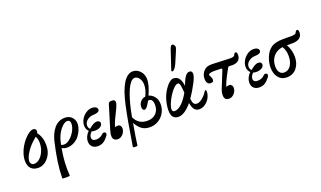

<svg xmlns="http://www.w3.org/2000/svg" viewBox="-94 -1383 3678 2199"><g transform="rotate(-20 1745.0 -283.5)"><path d="M149.9 11.2Q94.2 11.2 62.5 -21Q30.8 -53.2 30.8 -117.2Q30.8 -180.2 64.9 -252Q97.2 -318.8 150.1 -371.8Q203.1 -424.8 241.2 -424.8Q257.3 -424.8 267.6 -416Q277.8 -407.2 277.8 -391.1Q277.8 -377.9 271 -367.2Q323.2 -299.8 323.2 -205.1Q323.2 -111.8 271 -50.3Q218.8 11.2 149.9 11.2ZM76.2 -97.2Q76.2 -74.2 88.4 -61Q100.6 -47.9 121.1 -47.9Q156.2 -47.9 189 -76.9Q221.7 -106 241.5 -153.6Q261.2 -201.2 261.2 -252Q261.2 -299.8 242.2 -334Q232.9 -324.7 221.2 -315.9Q160.6 -266.6 118.4 -202.6Q76.2 -138.7 76.2 -97.2Z M364.7 216.8Q366.2 35.2 425.8 -213.9Q436.5 -258.3 453.6 -295.2Q470.7 -332 495.1 -361.8Q519.5 -391.6 553.5 -408.2Q587.4 -424.8 627.4 -424.8Q680.2 -424.8 711.9 -391.6Q743.7 -358.4 743.7 -312Q743.7 -277.8 729 -240Q714.4 -202.1 689 -169.4Q663.6 -136.7 623.8 -115.5Q584 -94.2 538.6 -94.2Q508.3 -94.2 475.6 -110.8Q443.8 62.5 456.5 216.8Q456.5 223.6 410.6 223.6Q364.7 223.6 364.7 216.8ZM491.7 -187Q490.2 -180.2 487.3 -167Q484.4 -153.8 482.9 -147Q494.1 -139.2 519.5 -139.2Q552.7 -139.2 590.1 -170.4Q627.4 -201.7 652.6 -248.3Q677.7 -294.9 677.7 -335.9Q677.7 -379.9 641.6 -379.9Q602.1 -379.9 556.4 -322.8Q510.7 -265.6 491.7 -187Z M877.4 11.2Q833.5 11.2 808.6 -12.5Q783.7 -36.1 783.7 -77.1Q783.7 -108.4 798.3 -139.4Q813 -170.4 836.4 -189.9Q805.7 -217.8 805.7 -263.2Q805.7 -302.7 827.6 -340.6Q849.6 -378.4 885.5 -401.6Q921.4 -424.8 959.5 -424.8Q986.3 -424.8 1004.9 -413.6Q1023.4 -402.3 1023.4 -382.8Q1023.4 -363.8 1003.2 -354Q982.9 -344.2 950.7 -344.2Q907.7 -344.2 873 -317.4Q838.4 -290.5 838.4 -253.9Q838.4 -238.8 843.8 -225.8Q849.1 -212.9 858.4 -207Q918 -258.8 954.6 -258.8Q974.6 -258.8 985.6 -250.2Q996.6 -241.7 996.6 -226.1Q996.6 -200.2 970 -183.6Q943.4 -167 901.4 -167Q881.8 -167 864.7 -172.9Q831.5 -141.1 831.5 -108.9Q831.5 -66.9 884.8 -66.9Q909.2 -66.9 930.7 -76.2Q952.1 -85.4 966.3 -101.1Q974.6 -110.8 985.8 -112.5Q997.1 -114.3 1005.4 -107.9Q1015.1 -102.1 1014.4 -89.6Q1013.7 -77.1 1002.4 -63Q971.7 -22.9 943.1 -5.9Q914.6 11.2 877.4 11.2Z M1119.6 14.2Q1057.6 14.2 1057.6 -46.9Q1057.6 -74.7 1070.3 -116.2L1157.2 -400.9Q1163.1 -424.8 1199.2 -424.8Q1221.7 -424.8 1231.4 -417Q1241.2 -409.2 1241.2 -391.1Q1241.2 -363.3 1191.4 -266.1Q1142.1 -169.9 1134.3 -126Q1148.9 -131.8 1171.4 -131.8Q1187 -131.8 1197.8 -118.4Q1208.5 -105 1208.5 -85Q1208.5 -47.9 1181.2 -16.8Q1153.8 14.2 1119.6 14.2Z M1302.2 158.2Q1300.8 166 1274.2 165.3Q1247.6 164.6 1247.6 153.8Q1298.8 -170.9 1333.5 -325.2Q1369.6 -491.7 1422.1 -575Q1474.6 -658.2 1540.5 -658.2Q1590.8 -658.2 1628.7 -617.7Q1666.5 -577.1 1666.5 -517.1Q1666.5 -481 1653.1 -432.1Q1639.6 -383.3 1616.2 -335Q1656.2 -324.7 1685.3 -288.6Q1714.4 -252.4 1714.4 -194.8Q1714.4 -142.6 1689.5 -95.7Q1664.6 -48.8 1617.2 -18.8Q1569.8 11.2 1511.2 11.2Q1450.2 11.2 1410.9 -18.8Q1371.6 -48.8 1343.3 -102.1Q1312 74.2 1302.2 158.2ZM1535.2 -581.1Q1509.8 -581.1 1484.4 -550.8Q1459 -520.5 1439.5 -475.1Q1419.9 -429.7 1402.3 -371.1Q1384.8 -312.5 1373.5 -262.2Q1362.3 -211.9 1354.5 -166Q1400.4 -67.9 1508.3 -67.9Q1574.7 -67.9 1613 -107.2Q1651.4 -146.5 1651.4 -210Q1651.4 -245.1 1639.4 -264.6Q1627.4 -284.2 1605.5 -284.2Q1600.1 -284.2 1592.3 -282.2Q1566.4 -235.8 1550.5 -217Q1534.7 -198.2 1519.5 -198.2Q1506.8 -198.2 1500 -209.7Q1493.2 -221.2 1493.2 -240.2Q1493.2 -276.9 1517.6 -304.7Q1542 -332.5 1578.1 -336.9Q1613.3 -408.7 1613.3 -469.2Q1613.3 -514.6 1590.6 -547.9Q1567.9 -581.1 1535.2 -581.1Z M1968.3 -502Q1960 -502 1960 -509.8Q1960 -516.1 1960.9 -519L2039.1 -752.9Q2052.7 -791 2070.3 -791Q2082.5 -791 2091.8 -777.1Q2101.1 -763.2 2101.1 -750Q2101.1 -741.7 2077.1 -684.1L2028.3 -570.8Q1997.1 -502 1968.3 -502ZM1858.4 11.2Q1818.8 11.2 1795.9 -13.2Q1772.9 -37.6 1772.9 -101.1Q1772.9 -162.1 1794.9 -232.9Q1816.4 -302.2 1863.8 -362.5Q1911.1 -422.9 1951.2 -422.9Q1992.7 -422.9 2017.1 -390.9Q2041.5 -358.9 2047.4 -298.8V-295.9Q2059.6 -326.2 2062 -333Q2078.1 -375.5 2100.1 -404.3Q2122.1 -433.1 2148.9 -433.1Q2183.1 -433.1 2183.1 -396Q2183.1 -359.9 2147 -292Q2098.1 -198.7 2054.2 -137.2V-133.8Q2059.1 -90.8 2071.3 -75Q2083.5 -59.1 2109.4 -59.1Q2138.7 -59.1 2175 -88.4Q2211.4 -117.7 2235.4 -157.2Q2243.7 -170.9 2252 -170.9Q2260.3 -170.9 2260.3 -148.9Q2260.3 -114.7 2241.9 -78.1Q2223.6 -41.5 2188.5 -15.1Q2153.3 11.2 2112.3 11.2Q2041 11.2 2025.4 -88.9Q2023.9 -93.3 2023.9 -97.2Q1934.6 11.2 1858.4 11.2ZM1810.1 -96.2Q1810.1 -65.9 1839.4 -65.9Q1880.9 -65.9 1926.5 -108.6Q1972.2 -151.4 2014.2 -227.1Q2009.8 -282.7 2005.1 -309.1Q2000.5 -335.4 1994.9 -342.8Q1989.3 -350.1 1978 -350.1Q1949.7 -350.1 1908.9 -301.3Q1868.2 -252.4 1839.1 -191.7Q1810.1 -130.9 1810.1 -96.2Z M2474.1 14.2Q2416 14.2 2416 -48.8Q2416 -82.5 2429.2 -116.2L2510.3 -316.9Q2520 -338.4 2506.3 -339.8Q2469.2 -342.8 2426.3 -342.8Q2350.1 -342.8 2350.1 -318.8Q2350.1 -311.5 2357.9 -300.8Q2372.1 -277.3 2372.1 -253.9Q2372.1 -238.3 2363.3 -231.7Q2354.5 -225.1 2335.9 -225.1Q2312.5 -225.1 2298.8 -242.7Q2285.2 -260.3 2285.2 -293.9Q2285.2 -335 2304.4 -366.7Q2323.7 -398.4 2357.9 -415Q2379.9 -424.8 2423.3 -424.8Q2447.8 -424.8 2534.2 -419.9Q2603 -416 2646 -416Q2691.4 -416 2698.2 -436Q2701.7 -446.8 2708.5 -453.4Q2715.3 -460 2721.2 -460Q2740.2 -460 2740.2 -423.8Q2740.2 -380.9 2713.6 -357.4Q2687 -334 2637.2 -334Q2630.4 -334 2619.6 -335Q2608.9 -335.9 2603 -335.9Q2590.3 -335.9 2584 -325.2L2558.1 -277.8Q2505.4 -182.6 2488.3 -124Q2501 -131.8 2528.3 -131.8Q2543.9 -131.8 2554.4 -118.4Q2564.9 -105 2564.9 -85Q2564.9 -47.9 2537.1 -16.8Q2509.3 14.2 2474.1 14.2Z M2845.7 11.2Q2801.8 11.2 2776.9 -12.5Q2752 -36.1 2752 -77.1Q2752 -108.4 2766.6 -139.4Q2781.2 -170.4 2804.7 -189.9Q2773.9 -217.8 2773.9 -263.2Q2773.9 -302.7 2795.9 -340.6Q2817.9 -378.4 2853.8 -401.6Q2889.6 -424.8 2927.7 -424.8Q2954.6 -424.8 2973.1 -413.6Q2991.7 -402.3 2991.7 -382.8Q2991.7 -363.8 2971.4 -354Q2951.2 -344.2 2918.9 -344.2Q2876 -344.2 2841.3 -317.4Q2806.6 -290.5 2806.6 -253.9Q2806.6 -238.8 2812 -225.8Q2817.4 -212.9 2826.7 -207Q2886.2 -258.8 2922.9 -258.8Q2942.9 -258.8 2953.9 -250.2Q2964.8 -241.7 2964.8 -226.1Q2964.8 -200.2 2938.2 -183.6Q2911.6 -167 2869.6 -167Q2850.1 -167 2833 -172.9Q2799.8 -141.1 2799.8 -108.9Q2799.8 -66.9 2853 -66.9Q2877.4 -66.9 2898.9 -76.2Q2920.4 -85.4 2934.6 -101.1Q2942.9 -110.8 2954.1 -112.5Q2965.3 -114.3 2973.6 -107.9Q2983.4 -102.1 2982.7 -89.6Q2981.9 -77.1 2970.7 -63Q2939.9 -22.9 2911.4 -5.9Q2882.8 11.2 2845.7 11.2Z M3176.8 11.2Q3115.2 11.2 3077.4 -35.6Q3039.6 -82.5 3039.6 -158.2Q3039.6 -219.7 3064.5 -280.8Q3077.6 -313 3094.2 -336.4Q3110.8 -359.9 3136.2 -378.7Q3161.6 -397.5 3198.5 -406.7Q3235.4 -416 3283.7 -416H3391.6Q3439.5 -416 3446.8 -436Q3451.2 -446.8 3457.5 -453.4Q3463.9 -460 3469.7 -460Q3480.5 -460 3485.1 -451.7Q3489.7 -443.4 3489.7 -423.8Q3489.7 -381.3 3458.5 -357.7Q3427.2 -334 3367.7 -334H3303.7Q3322.3 -303.7 3333.5 -263.4Q3344.7 -223.1 3344.7 -182.1Q3344.7 -98.6 3299.8 -43.7Q3254.9 11.2 3176.8 11.2ZM3094.7 -151.9Q3094.7 -105.5 3114.7 -78.6Q3134.8 -51.8 3168.5 -51.8Q3219.2 -51.8 3250 -96.9Q3280.8 -142.1 3280.8 -214.8Q3280.8 -280.3 3249.5 -332Q3176.8 -322.3 3135.7 -273.2Q3094.7 -224.1 3094.7 -151.9Z"/></g></svg>

Font: Junicode SmCond Medium
Style: Italic
Weight: 500
Width: 4
Italic angle: -11°
Designer: Peter S. Baker
Version: Version 2.206